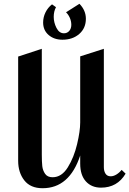

<svg xmlns="http://www.w3.org/2000/svg" viewBox="-20 -985 684 1015"><path d="M529 -101Q529 -80 538 -66.5Q547 -53 565 -53Q580 -53 595.5 -62.5Q611 -72 623 -87L644 -67Q600 7 514 7Q464 7 434 -26Q404 -59 404 -120V-163Q347 10 205 10Q141 10 108.5 -31.5Q76 -73 76 -135V-686L201 -727V-167Q201 -130 203.5 -107Q206 -84 218.5 -66Q231 -48 258 -48Q306 -48 338.5 -100.5Q371 -153 387.5 -222.5Q404 -292 404 -338V-687L529 -727ZM208 -866Q208 -825 237 -800Q266 -775 310 -775Q364 -775 399 -805.5Q434 -836 434 -886Q434 -930 400 -965L329 -920Q341 -909 349 -891Q357 -873 357 -854Q357 -834 346 -821.5Q335 -809 318 -809Q293 -809 278.5 -837.5Q264 -866 264 -896Q264 -925 276 -947L255 -962Q233 -945 220.5 -919.5Q208 -894 208 -866Z"/></svg>

Font: Amita
Style: Bold
Weight: 700
Designer: Eduardo Rodriguez Tunni, Modular Infotech, Brian J. Bonislawsky
Foundry: Eduardo Rodriguez Tunni, Modular Infotech, Brian J. Bonislawsky
Version: Version 1.003